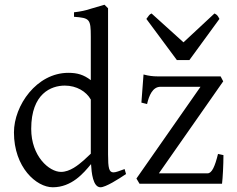

<svg xmlns="http://www.w3.org/2000/svg" viewBox="-20 -777 1001 812"><path d="M925 -121 902 -126C889 -73 876 -44 858 -44H652L924 -433L913 -454H645C628 -454 609 -456 587 -462L578 -343L602 -337C610 -372 625 -410 659 -410H828L557 -22L570 0H919C922 -24 925 -80 925 -121ZM599 -697 728 -523H781L908 -697C900 -713 897 -715 887 -720L756 -598L621 -720C610 -715 611 -712 599 -697ZM112 -232C112 -382 197 -415 254 -415C304 -415 345 -390 364 -356V-127L334 -99C311 -79 276 -50 238 -50C188 -50 112 -116 112 -232ZM513 -41 507 -62C485 -54 470 -48 460 -48C441 -48 437 -66 437 -124V-742L422 -757L364 -740C344 -733 320 -728 293 -725V-706C359 -701 364 -697 364 -622V-438C334 -461 307 -469 269 -469C135 -469 39 -331 39 -217C39 -69 134 15 203 15C283 15 333 -44 365 -83C367 -47 373 15 405 15C427 15 482 -20 513 -41Z"/></svg>

Font: Temporarium
Style: Regular
Weight: 400
Version: Version 1.1